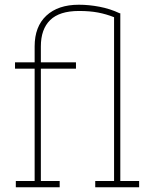

<svg xmlns="http://www.w3.org/2000/svg" viewBox="-20 -792 676 812"><path d="M46.9 0V-26.4H126.5V-501.5H43.5V-528.3H126.5V-595.7Q126.5 -679.7 176 -725.8Q225.6 -772 313.5 -772Q356.4 -772 401.1 -763.4Q445.8 -754.9 486.3 -735.8H488.8V-26.4H568.4V0H382.8V-26.4H462.4V-719.2Q429.2 -732.4 394.5 -739Q359.9 -745.6 314 -745.6Q231.4 -745.6 192.1 -707Q152.8 -668.5 152.8 -595.7V-528.3H301.3V-501.5H152.8V-26.4H232.4V0Z"/></svg>

Font: Roboto Slab LO Thin
Style: Regular
Weight: 250
Designer: Google
Version: Version 2.00;September 28, 2018;FontCreator 11.5.0.2427 64-b